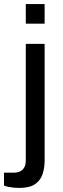

<svg xmlns="http://www.w3.org/2000/svg" viewBox="-55 -744 311 950"><path d="M72.6 -627V-724H165.8V-627ZM39.9 185.9Q27.2 185.9 13.4 184.6Q-0.4 183.2 -13.2 180.7Q-25.9 178.1 -35.2 174V110.4H12.7Q41.6 110.4 57.1 95.2Q72.6 80 72.6 50.6V-527H165.8V51.5Q165.8 87.2 155.4 118.3Q144.9 149.5 117.7 167.7Q90.5 185.9 39.9 185.9Z"/></svg>

Font: Archivo SemiBold SemiExpanded
Style: Regular
Weight: 600
Width: 6
Version: Version 2.001